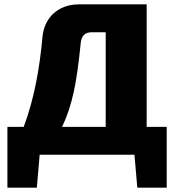

<svg xmlns="http://www.w3.org/2000/svg" viewBox="-20 -710 802 881"><path d="M653 -128V-690H342C246 -690 183 -628 175 -541C162 -401 139 -263 89 -128H14V151H149L162 0H597L610 151H745V-128ZM265 -128C311 -225 332 -327 350 -509C353 -546 369 -562 402 -562H465V-128Z"/></svg>

Font: Exo 2 Extra Bold
Style: Regular
Weight: 800
Designer: Natanael Gama
Version: Version 1.001;PS 001.001;hotconv 1.0.88;makeotf.lib2.5.64775